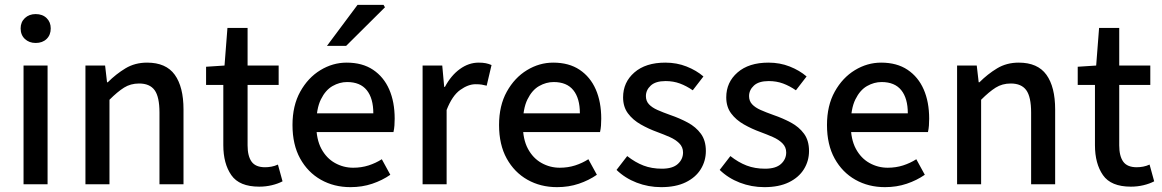

<svg xmlns="http://www.w3.org/2000/svg" viewBox="-20 -759 4788 791"><path d="M77 0V-489H176V0ZM127 -582Q100 -582 82.5 -598.5Q65 -615 65 -642Q65 -668 82.5 -684.5Q100 -701 127 -701Q155 -701 172 -684.5Q189 -668 189 -642Q189 -615 172 -598.5Q155 -582 127 -582Z M332 0V-489H413L421 -420H424Q458 -454 497 -477.5Q536 -501 586 -501Q664 -501 700 -451Q736 -401 736 -308V0H637V-295Q637 -360 617 -387.5Q597 -415 553 -415Q518 -415 491 -398Q464 -381 431 -348V0Z M1048 10Q966 10 933 -37.5Q900 -85 900 -161V-409H829V-484L905 -489L917 -644H1000V-489H1128V-409H1000V-160Q1000 -116 1016.5 -93Q1033 -70 1072 -70Q1085 -70 1098.5 -72.5Q1112 -75 1125 -81L1144 -12Q1125 -2 1100 4Q1075 10 1048 10Z M1424 12Q1356 12 1302 -18.5Q1248 -49 1216.5 -106Q1185 -163 1185 -244Q1185 -324 1217 -381.5Q1249 -439 1300 -470Q1351 -501 1408 -501Q1473 -501 1517 -471.5Q1561 -442 1583.5 -390.5Q1606 -339 1606 -270Q1606 -256 1605 -242Q1604 -228 1601 -215H1257V-292H1518Q1518 -354 1491 -387.5Q1464 -421 1410 -421Q1379 -421 1350 -404.5Q1321 -388 1302 -349.5Q1283 -311 1283 -245Q1283 -185 1304 -146Q1325 -107 1360 -87.5Q1395 -68 1435 -68Q1469 -68 1498.5 -77.5Q1528 -87 1553 -103L1588 -39Q1555 -16 1513.5 -2Q1472 12 1424 12ZM1327 -570 1453 -739H1560L1566 -729L1406 -570Z M1721 0V-489H1802L1810 -401H1813Q1838 -448 1874.5 -474.5Q1911 -501 1952 -501Q1969 -501 1981.5 -498.5Q1994 -496 2005 -491L1985 -406Q1974 -409 1964 -410.5Q1954 -412 1939 -412Q1909 -412 1876 -388.5Q1843 -365 1820 -306V0Z M2275 12Q2207 12 2153 -18.5Q2099 -49 2067.5 -106Q2036 -163 2036 -244Q2036 -324 2068 -381.5Q2100 -439 2151 -470Q2202 -501 2259 -501Q2324 -501 2368 -471.5Q2412 -442 2434.5 -390.5Q2457 -339 2457 -270Q2457 -256 2456 -242Q2455 -228 2452 -215H2108V-292H2369Q2369 -354 2342 -387.5Q2315 -421 2261 -421Q2230 -421 2201 -404.5Q2172 -388 2153 -349.5Q2134 -311 2134 -245Q2134 -185 2155 -146Q2176 -107 2211 -87.5Q2246 -68 2286 -68Q2320 -68 2349.5 -77.5Q2379 -87 2404 -103L2439 -39Q2406 -16 2364.5 -2Q2323 12 2275 12Z M2704 12Q2651 12 2603 -6.5Q2555 -25 2520 -59L2564 -116Q2597 -90 2631 -77Q2665 -64 2707 -64Q2751 -64 2772.5 -83.5Q2794 -103 2794 -131Q2794 -153 2778.5 -168.5Q2763 -184 2739 -194.5Q2715 -205 2688 -215Q2652 -228 2619.5 -246.5Q2587 -265 2567 -292Q2547 -319 2547 -358Q2547 -420 2593.5 -460.5Q2640 -501 2721 -501Q2768 -501 2808.5 -485Q2849 -469 2878 -444L2834 -387Q2808 -405 2781 -415Q2754 -425 2722 -425Q2681 -425 2661 -406.5Q2641 -388 2641 -363Q2641 -343 2653.5 -329.5Q2666 -316 2688.5 -306Q2711 -296 2742 -285Q2780 -272 2813.5 -254Q2847 -236 2867.5 -208Q2888 -180 2888 -137Q2888 -96 2867 -62Q2846 -28 2805 -8Q2764 12 2704 12Z M3129 12Q3076 12 3028 -6.5Q2980 -25 2945 -59L2989 -116Q3022 -90 3056 -77Q3090 -64 3132 -64Q3176 -64 3197.5 -83.5Q3219 -103 3219 -131Q3219 -153 3203.5 -168.5Q3188 -184 3164 -194.5Q3140 -205 3113 -215Q3077 -228 3044.5 -246.5Q3012 -265 2992 -292Q2972 -319 2972 -358Q2972 -420 3018.5 -460.5Q3065 -501 3146 -501Q3193 -501 3233.5 -485Q3274 -469 3303 -444L3259 -387Q3233 -405 3206 -415Q3179 -425 3147 -425Q3106 -425 3086 -406.5Q3066 -388 3066 -363Q3066 -343 3078.5 -329.5Q3091 -316 3113.5 -306Q3136 -296 3167 -285Q3205 -272 3238.5 -254Q3272 -236 3292.5 -208Q3313 -180 3313 -137Q3313 -96 3292 -62Q3271 -28 3230 -8Q3189 12 3129 12Z M3626 12Q3558 12 3504 -18.5Q3450 -49 3418.5 -106Q3387 -163 3387 -244Q3387 -324 3419 -381.5Q3451 -439 3502 -470Q3553 -501 3610 -501Q3675 -501 3719 -471.5Q3763 -442 3785.5 -390.5Q3808 -339 3808 -270Q3808 -256 3807 -242Q3806 -228 3803 -215H3459V-292H3720Q3720 -354 3693 -387.5Q3666 -421 3612 -421Q3581 -421 3552 -404.5Q3523 -388 3504 -349.5Q3485 -311 3485 -245Q3485 -185 3506 -146Q3527 -107 3562 -87.5Q3597 -68 3637 -68Q3671 -68 3700.5 -77.5Q3730 -87 3755 -103L3790 -39Q3757 -16 3715.5 -2Q3674 12 3626 12Z M3923 0V-489H4004L4012 -420H4015Q4049 -454 4088 -477.5Q4127 -501 4177 -501Q4255 -501 4291 -451Q4327 -401 4327 -308V0H4228V-295Q4228 -360 4208 -387.5Q4188 -415 4144 -415Q4109 -415 4082 -398Q4055 -381 4022 -348V0Z M4639 10Q4557 10 4524 -37.5Q4491 -85 4491 -161V-409H4420V-484L4496 -489L4508 -644H4591V-489H4719V-409H4591V-160Q4591 -116 4607.5 -93Q4624 -70 4663 -70Q4676 -70 4689.5 -72.5Q4703 -75 4716 -81L4735 -12Q4716 -2 4691 4Q4666 10 4639 10Z"/></svg>

Font: Source Sans 3 ExtraLight Medium
Style: Regular
Weight: 500
Version: Version 3.052;hotconv 1.1.0;makeotfexe 2.6.0